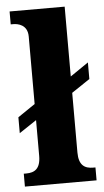

<svg xmlns="http://www.w3.org/2000/svg" viewBox="-54 -795 449 830"><g transform="rotate(-5 170.5 -380.0)"><path d="M20 0H331V-56H321C285 -56 259 -71 259 -127V-386L338 -439V-511L259 -457V-760H20V-704H31C50 -704 93 -697 93 -645V-352L18 -301V-232L93 -282V-127C93 -71 67 -56 31 -56H20Z"/></g></svg>

Font: Noto Serif Georgian SemiCondensed ExtraBold
Style: Regular
Weight: 800
Width: 4
Designer: Monotype Design Team, Akaki Razmadze
Foundry: Google LLC
Version: Version 2.003